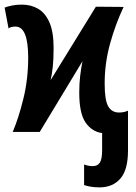

<svg xmlns="http://www.w3.org/2000/svg" viewBox="-20 -571 587 831"><path d="M411 240Q373 240 344 230V141Q362 148 382 148Q402 148 412 133Q422 118 422 80V5Q378 -1 350.5 -40.5Q323 -80 323 -170Q323 -209 327 -242.5Q331 -276 337 -306L152 0H35Q60 -58 81 -143Q102 -228 102 -322Q102 -456 47 -456Q37 -456 29.5 -454Q22 -452 17 -448L0 -538Q12 -543 31.5 -547Q51 -551 75 -551Q114 -551 145 -533Q176 -515 194 -474Q212 -433 212 -364Q212 -315 208.5 -282Q205 -249 199 -224L395 -542L515 -541Q480 -467 456.5 -382.5Q433 -298 433 -209Q433 -137 448.5 -110.5Q464 -84 495 -84Q508 -84 518 -86.5Q528 -89 534 -92V80Q534 165 500.5 202.5Q467 240 411 240Z"/></svg>

Font: Avrile Sans Condensed SemiBold
Style: Regular
Weight: 600
Width: 3
Designer: Monotype Design Team
Foundry: Monotype Imaging Inc.
Version: Version 2.001;September 10, 2019;FontCreator 11.5.0.2425 64-